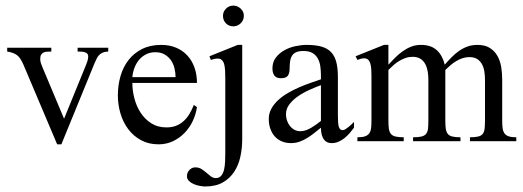

<svg xmlns="http://www.w3.org/2000/svg" viewBox="-20 -509 1884 692"><path d="M370.1 -323.2Q358.4 -322.8 350.6 -319.6Q342.8 -316.4 337.4 -310.8Q332 -305.2 328.1 -297.1Q324.2 -289.1 319.8 -278.8L201.2 11.2H186L64.9 -274.9Q59.6 -287.1 54.4 -295.4Q49.3 -303.7 42.7 -309.1Q36.1 -314.5 27.1 -317.9Q18.1 -321.3 5.9 -323.2V-336.9H165V-323.2Q157.2 -323.2 149.9 -322.8Q142.6 -322.3 137.2 -319.8Q131.8 -317.4 128.4 -312Q125 -306.6 125 -296.9Q125 -288.6 127.4 -281.2Q129.9 -273.9 132.8 -267.1L210.9 -81.1L290 -274.9Q293 -281.7 295.4 -289.8Q297.9 -297.9 297.9 -306.2Q297.9 -312 294.7 -315.4Q291.5 -318.8 286.1 -320.6Q280.8 -322.3 273.9 -322.8Q267.1 -323.2 259.8 -323.2V-336.9H370.1Z M689.9 -123Q686 -96.7 674.6 -72.5Q663.1 -48.3 645 -29.8Q627 -11.2 603.3 0Q579.6 11.2 551.8 11.2Q515.6 11.2 488 -3.9Q460.4 -19 441.9 -43.9Q423.3 -68.8 414.1 -100.3Q404.8 -131.8 404.8 -165Q404.8 -201.7 414.3 -234.6Q423.8 -267.6 443.1 -292.5Q462.4 -317.4 491.9 -332.3Q521.5 -347.2 561 -347.2Q591.3 -347.2 615.2 -336.9Q639.2 -326.7 655.8 -308.3Q672.4 -290 681.2 -264.9Q689.9 -239.7 689.9 -210H457Q457 -182.6 464.4 -154.3Q471.7 -126 486.8 -102.8Q502 -79.6 525.1 -64.7Q548.3 -49.8 580.1 -49.8Q599.6 -49.8 615 -55.9Q630.4 -62 642.3 -73Q654.3 -84 663.1 -98.9Q671.9 -113.8 678.7 -130.9ZM612.8 -231Q612.8 -247.6 608.6 -263.9Q604.5 -280.3 595.5 -292.7Q586.4 -305.2 572.8 -313Q559.1 -320.8 540 -320.8Q521 -320.8 506.3 -313.2Q491.7 -305.7 481.2 -293.2Q470.7 -280.8 464.6 -264.4Q458.5 -248 457 -231Z M858.9 -452.1Q858.9 -436.5 847.7 -425.3Q836.4 -414.1 820.8 -414.1Q805.2 -414.1 794.4 -424.8Q783.7 -435.5 783.7 -452.1Q783.7 -467.3 794.7 -478Q805.7 -488.8 820.8 -488.8Q835.9 -488.8 847.4 -478Q858.9 -467.3 858.9 -452.1ZM853 -6.8Q853 25.9 846.2 56.4Q839.4 86.9 823.7 110.6Q808.1 134.3 782.7 148.7Q757.3 163.1 719.7 163.1Q711.9 163.1 700.7 161.1Q689.5 159.2 679 154.8Q668.5 150.4 661.1 143.3Q653.8 136.2 653.8 126Q653.8 113.3 662.6 103.8Q671.4 94.2 684.1 94.2Q696.8 94.2 706.3 100.3Q715.8 106.4 723.9 113.5Q731.9 120.6 740 126.7Q748 132.8 757.8 132.8Q770 132.8 777.1 124.5Q784.2 116.2 787.4 103Q790.5 89.8 791.3 73.2Q792 56.6 792 40V-225.6Q792 -240.7 791.3 -254.2Q790.5 -267.6 788.1 -277.1Q785.6 -286.6 780 -292.2Q774.4 -297.9 765.1 -297.9Q753.4 -297.9 739.7 -293L734.9 -306.2L836.9 -347.2H853Z M1255.9 -48.8Q1249 -39.6 1240.5 -29.5Q1231.9 -19.5 1221.9 -11.5Q1211.9 -3.4 1200.2 1.7Q1188.5 6.8 1175.8 6.8Q1164.1 6.8 1156.5 2Q1148.9 -2.9 1144.5 -11Q1140.1 -19 1138.4 -28.8Q1136.7 -38.6 1136.7 -48.8Q1124.5 -39.1 1112.3 -29.3Q1100.1 -19.5 1086.9 -11.5Q1073.7 -3.4 1059.6 1.7Q1045.4 6.8 1028.8 6.8Q1009.8 6.8 994.9 0.2Q980 -6.3 969.7 -18.1Q959.5 -29.8 954.1 -45.7Q948.7 -61.5 948.7 -80.1Q948.7 -100.6 958.3 -117.7Q967.8 -134.8 983.4 -148.9Q999 -163.1 1019 -174.6Q1039.1 -186 1060.1 -195.1Q1081.1 -204.1 1101.1 -210.9Q1121.1 -217.8 1136.7 -223.1V-236.8Q1136.7 -253.9 1134.5 -269.8Q1132.3 -285.6 1125.5 -298.1Q1118.7 -310.5 1106.4 -317.9Q1094.2 -325.2 1073.7 -325.2Q1056.6 -325.2 1046.9 -320.6Q1037.1 -315.9 1032 -307.4Q1026.9 -298.8 1025.4 -287.4Q1023.9 -275.9 1023.9 -262.2Q1023.9 -245.6 1017.6 -236.3Q1011.2 -227.1 992.7 -227.1Q975.6 -227.1 968.8 -236.8Q961.9 -246.6 961.9 -262.2Q961.9 -285.2 974.1 -301.3Q986.3 -317.4 1004.6 -327.6Q1022.9 -337.9 1044.4 -342.5Q1065.9 -347.2 1085 -347.2Q1116.7 -347.2 1138.4 -341.1Q1160.2 -335 1173.3 -321Q1186.5 -307.1 1192.1 -285.2Q1197.8 -263.2 1197.8 -231.9V-117.2Q1197.8 -109.9 1197.8 -101.6Q1197.8 -93.3 1198 -85.2Q1198.2 -77.1 1198.5 -70.1Q1198.7 -63 1199.7 -58.1Q1200.7 -51.3 1204.1 -45.7Q1207.5 -40 1215.8 -40Q1219.7 -40 1225.6 -43.7Q1231.4 -47.4 1237.3 -52.2Q1243.2 -57.1 1248.3 -62Q1253.4 -66.9 1255.9 -69.8ZM1136.7 -202.1Q1118.2 -195.3 1096.2 -185.5Q1074.2 -175.8 1055.2 -162.8Q1036.1 -149.9 1023.4 -133.5Q1010.7 -117.2 1010.7 -97.2Q1010.7 -85.9 1014.2 -75.2Q1017.6 -64.5 1024.4 -55.7Q1031.2 -46.9 1040.8 -41.5Q1050.3 -36.1 1063 -36.1Q1072.8 -36.1 1082.5 -39.6Q1092.3 -43 1101.8 -48.6Q1111.3 -54.2 1120.4 -60.8Q1129.4 -67.4 1136.7 -73.2Z M1673.8 0V-14.2Q1693.4 -14.2 1704.3 -17.1Q1715.3 -20 1720.5 -27.3Q1725.6 -34.7 1726.8 -46.6Q1728 -58.6 1728 -76.2V-222.2Q1728 -236.3 1725.8 -250.7Q1723.6 -265.1 1717.5 -276.9Q1711.4 -288.6 1700.4 -295.9Q1689.5 -303.2 1671.9 -303.2Q1659.2 -303.2 1647.2 -299.3Q1635.3 -295.4 1624.3 -288.8Q1613.3 -282.2 1603.5 -273.9Q1593.8 -265.6 1585 -256.8V-76.2Q1585 -58.6 1586.4 -46.6Q1587.9 -34.7 1593.3 -27.3Q1598.6 -20 1609.6 -17.1Q1620.6 -14.2 1639.6 -14.2V0H1468.8V-14.2Q1488.8 -14.2 1499.8 -17.1Q1510.7 -20 1516.1 -27.1Q1521.5 -34.2 1522.7 -46.1Q1523.9 -58.1 1523.9 -76.2V-222.2Q1523.9 -236.8 1521.5 -251.5Q1519 -266.1 1512.9 -277.8Q1506.8 -289.6 1495.6 -296.9Q1484.4 -304.2 1466.8 -304.2Q1453.6 -304.2 1441.7 -300Q1429.7 -295.9 1418.7 -289.3Q1407.7 -282.7 1398.2 -274.2Q1388.7 -265.6 1379.9 -256.8V-76.2Q1379.9 -58.6 1381.3 -46.6Q1382.8 -34.7 1388.2 -27.3Q1393.6 -20 1404.8 -17.1Q1416 -14.2 1435.1 -14.2V0H1268.1V-14.2Q1286.1 -14.2 1296.1 -17.8Q1306.2 -21.5 1311.3 -29.1Q1316.4 -36.6 1317.6 -48.3Q1318.8 -60.1 1318.8 -76.2V-237.3Q1318.8 -248.5 1318.1 -259.5Q1317.4 -270.5 1314.9 -279.3Q1312.5 -288.1 1307.1 -293.5Q1301.8 -298.8 1293 -298.8Q1286.6 -298.8 1280.3 -297.1Q1273.9 -295.4 1268.1 -293L1261.7 -306.2L1363.8 -347.2H1379.9V-275.9Q1391.6 -288.6 1404.3 -301.3Q1417 -314 1431.4 -324.2Q1445.8 -334.5 1461.9 -340.8Q1478 -347.2 1497.1 -347.2Q1533.2 -347.2 1554 -328.4Q1574.7 -309.6 1583 -275.9Q1594.7 -289.6 1607.2 -302.2Q1619.6 -314.9 1633.8 -325Q1647.9 -335 1664.3 -341.1Q1680.7 -347.2 1700.7 -347.2Q1728 -347.2 1745.4 -336.2Q1762.7 -325.2 1772.7 -307.6Q1782.7 -290 1786.4 -267.6Q1790 -245.1 1790 -222.2V-76.2Q1790 -60.5 1791.3 -48.8Q1792.5 -37.1 1797.6 -29.3Q1802.7 -21.5 1813 -17.8Q1823.2 -14.2 1840.8 -14.2V0Z"/></svg>

Font: Scheherazade Rohingya
Style: Regular
Weight: 400
Designer: SIL International
Foundry: SIL International
Version: Version 2.000 (build 440/429)